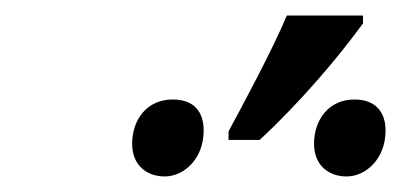

<svg xmlns="http://www.w3.org/2000/svg" viewBox="-20 -858 516 247"><path d="M314 -678C365 -725 416 -785 447 -828V-838H349C330 -793 294 -726 274 -689V-678ZM192 -631C216 -631 242 -653 242 -690C242 -714 230 -730 202 -730C169 -730 150 -704 150 -673C150 -646 168 -631 192 -631ZM426 -631C450 -631 476 -653 476 -690C476 -714 463 -730 436 -730C403 -730 384 -704 384 -673C384 -646 402 -631 426 -631Z"/></svg>

Font: BC Sans
Style: Italic
Weight: 400
Italic angle: -12°
Designer: Monotype Design Team
Designer: Province of B.C.
Foundry: Monotype Imaging Inc.
Version: Version 2.000;GOOG;noto-source:20170915:90ef993387c0